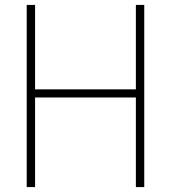

<svg xmlns="http://www.w3.org/2000/svg" viewBox="-20 -760 694 780"><path d="M88.5 0V-740H122.5V-397H532V-740H566V0H532V-364H122.5V0Z"/></svg>

Font: Encode Sans Semi Condensed Thin
Style: Regular
Weight: 250
Width: 4
Designer: Multiple Designers
Foundry: Impallari Type
Version: Version 2.000